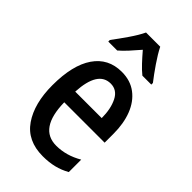

<svg xmlns="http://www.w3.org/2000/svg" viewBox="-236 -842 928 928"><g transform="rotate(45 228.0 -378.0)"><path d="M234 -549Q293 -549 334 -518Q375 -487 396 -433Q417 -379 417 -308V-248H141Q144 -72 262 -72Q330 -72 395 -110V-25Q363 -7 328.5 1.5Q294 10 252 10Q146 10 94 -65.5Q42 -141 42 -266Q42 -403 92 -476Q142 -549 234 -549ZM236 -471Q150 -471 142 -322H323Q323 -385 301.5 -428Q280 -471 236 -471ZM279 -766Q296 -732 324.5 -690.5Q353 -649 378 -617V-606H317Q296 -623 274.5 -646Q253 -669 230 -696Q207 -669 185.5 -645.5Q164 -622 145 -606H84V-617Q109 -650 138 -692Q167 -734 182 -766Z"/></g></svg>

Font: Avrile Sans Condensed Medium
Style: Regular
Weight: 500
Width: 3
Designer: Monotype Design Team
Foundry: Monotype Imaging Inc.
Version: Version 2.001;September 10, 2019;FontCreator 11.5.0.2425 64-